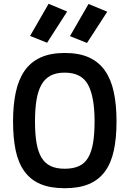

<svg xmlns="http://www.w3.org/2000/svg" viewBox="-20 -984 687 1015"><path d="M322 -92Q367 -92 397.5 -106Q428 -120 446 -150.5Q464 -181 472 -228.5Q480 -276 480 -342Q480 -472 445.5 -536Q411 -600 322 -600Q277 -600 247 -584Q217 -568 199 -536Q181 -504 173 -455.5Q165 -407 165 -342Q165 -276 173 -229Q181 -182 199 -151.5Q217 -121 247 -106.5Q277 -92 322 -92ZM322 11Q246 11 194 -11Q142 -33 109.5 -77.5Q77 -122 63 -188Q49 -254 49 -342Q49 -429 63.5 -496.5Q78 -564 110 -610Q142 -656 194.5 -680Q247 -704 322 -704Q398 -704 450 -680.5Q502 -657 534.5 -611Q567 -565 581.5 -497.5Q596 -430 596 -342Q596 -253 581.5 -187Q567 -121 534.5 -77Q502 -33 450 -11Q398 11 322 11ZM448 -963 547 -922 440 -757 350 -793ZM237 -964 335 -923 229 -758 139 -794Z"/></svg>

Font: Panefresco 750wt
Style: Regular
Weight: 750
Foundry: Campivisivi & Chank Co
Version: Version 1.000